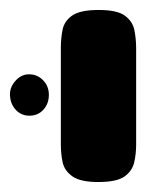

<svg xmlns="http://www.w3.org/2000/svg" viewBox="-64 -605 337 385"><path d="M133 -240Q97 -240 81 -251.5Q65 -263 61.5 -280Q58 -297 58 -316V-509Q58 -528 61.5 -545.5Q65 -563 81 -574Q97 -585 134 -585Q171 -585 186.5 -573.5Q202 -562 205.5 -544.5Q209 -527 209 -508V-315Q209 -296 205 -279Q201 -262 185.5 -251Q170 -240 133 -240ZM-5 -373Q-22 -373 -33 -385.5Q-44 -398 -44 -416Q-44 -431 -32.5 -443.5Q-21 -456 -6 -456Q11 -456 22.5 -444Q34 -432 34 -415Q34 -397 23 -385Q12 -373 -5 -373Z"/></svg>

Font: Fredoka SemiExpanded SemiBold
Style: Regular
Weight: 600
Width: 6
Designer: Ben Nathan
Foundry: Milena B. Brandão, Ben Nathan
Version: Version 2.001